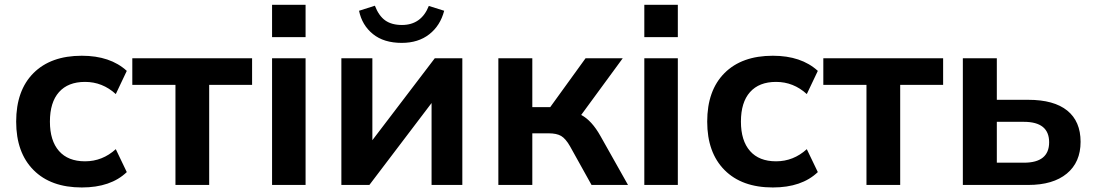

<svg xmlns="http://www.w3.org/2000/svg" viewBox="-20 -787 4652 817"><path d="M328.1 10.7Q196.3 10.7 122.6 -63.5Q48.8 -137.7 48.8 -269.5Q48.8 -402.3 122.6 -476.1Q196.3 -549.8 328.1 -549.8Q449.2 -549.8 519.5 -485.4L472.7 -386.7Q416 -438.5 341.8 -438.5Q269.5 -438.5 231 -395Q192.4 -351.6 192.4 -269.5Q192.4 -188.5 231 -144.5Q269.5 -100.6 341.8 -100.6Q416 -100.6 472.7 -152.3L519.5 -54.7Q451.2 10.7 328.1 10.7Z M726.6 0V-425.8H543V-539.1H1052.7V-425.8H870.1V0Z M1137.7 -628.9V-766.6H1280.3V-628.9ZM1137.7 0V-539.1H1280.3V0Z M1432.6 0V-539.1H1564.5V-190.4L1830.1 -539.1H1947.3V0H1816.4V-348.6L1551.8 0ZM1507.8 -741.2 1575.2 -762.7Q1591.8 -719.7 1619.1 -700.2Q1646.5 -680.7 1690.4 -680.7Q1772.5 -680.7 1804.7 -761.7L1870.1 -741.2Q1853.5 -677.7 1806.6 -641.1Q1759.8 -604.5 1689.5 -604.5Q1613.3 -604.5 1566.9 -642.1Q1520.5 -679.7 1507.8 -741.2Z M2100.6 0V-539.1H2245.1V-331.1H2321.3L2471.7 -539.1H2629.9L2453.1 -297.9Q2498 -274.4 2535.2 -208L2652.3 0H2497.1L2405.3 -165Q2386.7 -197.3 2367.7 -208.5Q2348.6 -219.7 2314.5 -219.7H2245.1V0Z M2721.7 -628.9V-766.6H2864.3V-628.9ZM2721.7 0V-539.1H2864.3V0Z M3268.6 10.7Q3136.7 10.7 3063 -63.5Q2989.3 -137.7 2989.3 -269.5Q2989.3 -402.3 3063 -476.1Q3136.7 -549.8 3268.6 -549.8Q3389.6 -549.8 3460 -485.4L3413.1 -386.7Q3356.4 -438.5 3282.2 -438.5Q3210 -438.5 3171.4 -395Q3132.8 -351.6 3132.8 -269.5Q3132.8 -188.5 3171.4 -144.5Q3210 -100.6 3282.2 -100.6Q3356.4 -100.6 3413.1 -152.3L3460 -54.7Q3391.6 10.7 3268.6 10.7Z M3667 0V-425.8H3483.4V-539.1H3993.2V-425.8H3810.5V0Z M4077.1 0V-539.1H4221.7V-362.3H4355.5Q4464.8 -362.3 4521.5 -316.4Q4578.1 -270.5 4578.1 -183.6Q4578.1 -96.7 4519.5 -48.3Q4460.9 0 4355.5 0ZM4221.7 -94.7H4336.9Q4444.3 -94.7 4444.3 -181.6Q4444.3 -268.6 4336.9 -268.6H4221.7Z"/></svg>

Font: Min Sans Bold
Style: Regular
Weight: 700
Designer: Jinseong-Kim, NotoSansCJK, Nunito
Foundry: Jinseong-Kim
Version: Version 1.400;Glyphs 3.1.2 (3151)